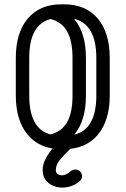

<svg xmlns="http://www.w3.org/2000/svg" viewBox="-20 -684 580 887"><path d="M53 -416Q53 -533 108.5 -598.5Q164 -664 263 -664H276Q376 -664 431.5 -598.5Q487 -533 487 -416V-243Q487 -127 431.5 -61Q376 5 276 5H263Q164 5 108.5 -61Q53 -127 53 -243ZM377 -243Q377 -126 323 -62Q425 -86 425 -243V-416Q425 -573 322 -597Q377 -533 377 -416ZM115 -416V-243Q115 -89 213 -63Q265 -76 290 -119.5Q315 -163 315 -243V-416Q315 -495 290 -539Q265 -583 214 -596Q115 -571 115 -416ZM308 106Q317 99 328 99Q341 99 350 108Q359 117 359 130Q359 144 348 153Q323 174 293.5 180Q264 186 237.5 178.5Q211 171 194 151.5Q177 132 177 102Q177 74 192 47Q207 20 227 -3Q247 -26 263 -41Q271 -49 284 -49Q296 -49 305 -40Q314 -31 314 -19Q314 -5 304 4Q280 28 259 51.5Q238 75 238 102Q238 122 260 125.5Q282 129 308 106Z"/></svg>

Font: Libertine Sup Medium
Style: Regular
Weight: 500
Designer: Bastien Sozeau
Foundry: NBR — Bastien Sozeau
Version: Version 2.003; ttfautohint (v1.8.4.7-5d5b);gftools[0.9.33]